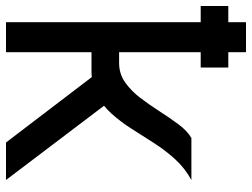

<svg xmlns="http://www.w3.org/2000/svg" viewBox="-120 -720 840 640"><g transform="rotate(90 300.0 -400.0)"><path d="M0 -649V-741H205V-649ZM54 -618V-800H154V-618ZM76 -285V-377H190Q226 -377 254.5 -397Q283 -417 306.5 -448Q330 -479 351.5 -512.5Q373 -546 394.5 -575Q416 -604 440 -618H580Q540 -596 510.5 -563.5Q481 -531 457 -493.5Q433 -456 409.5 -419Q386 -382 359 -352Q332 -322 297.5 -303.5Q263 -285 216 -285ZM54 0V-618H154V0ZM455 0 195 -341 302 -367 580 0Z"/></g></svg>

Font: Victor Mono Thin
Style: Regular
Weight: 100
Monospace: yes
Designer: Rune Bjørnerås
Version: Version 1.561;gftools[0.9.30]